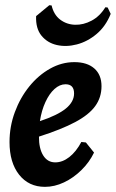

<svg xmlns="http://www.w3.org/2000/svg" viewBox="-20 -714 450 746"><path d="M374.4 -379.2Q374.4 -335.4 349.9 -301.7Q325.5 -268 272.3 -239.7Q219.2 -211.3 131.4 -183.2Q131 -137.3 147.8 -110.2Q164.6 -83.1 194.7 -83.1Q222.9 -83.1 249.3 -103.7Q275.7 -124.3 296.1 -162.4L313.7 -160.5L345.4 -121.2Q327.3 -83.5 296.2 -53Q265.2 -22.6 228.5 -5.3Q191.8 12 154.7 12Q91.6 12 54.3 -35.2Q17 -82.4 17 -162Q17 -222.7 37.7 -278.4Q58.3 -334.2 93.7 -378Q129.1 -421.8 174.4 -447.2Q219.6 -472.6 268.8 -472.6Q318.5 -472.6 346.4 -448.1Q374.4 -423.5 374.4 -379.2ZM234.6 -386.6Q212.2 -386.6 191.8 -368.3Q171.5 -350 156.6 -317.7Q141.6 -285.4 135 -243.3Q204 -266.2 235.9 -292.4Q267.8 -318.5 267.8 -351Q267.8 -386.6 234.6 -386.6ZM410.1 -660.1Q390.9 -611.9 355.5 -582.1Q320.1 -552.3 278.8 -541.5Q237.6 -530.7 200.8 -539.1Q163.9 -547.5 141.1 -575.5Q118.3 -603.6 120.3 -651.4L171.6 -693.8L180.5 -692.8Q189 -656.6 213.9 -637.7Q238.9 -618.8 271.4 -617.8Q304 -616.8 335.8 -633.7Q367.7 -650.6 389.4 -685.8L398.3 -684.8Z"/></svg>

Font: Alegreya
Style: Italic
Weight: 400
Italic angle: -7°
Designer: Juan Pablo del Peral
Foundry: Huerta Tipografica
Version: Version 2.009